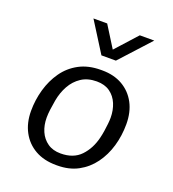

<svg xmlns="http://www.w3.org/2000/svg" viewBox="-138 -858 876 973"><g transform="rotate(20 300.0 -371.5)"><path d="M275 10Q209 10 161.5 -17Q114 -44 88 -92.5Q62 -141 62 -205Q62 -264 78 -320.5Q94 -377 126 -422.5Q158 -468 207.5 -494.5Q257 -521 324 -521H331Q395 -521 441.5 -494Q488 -467 513.5 -419Q539 -371 539 -306Q539 -244 522.5 -187.5Q506 -131 473.5 -86.5Q441 -42 393 -16Q345 10 281 10ZM276 -53Q345 -53 384 -94Q423 -135 438 -197Q443 -217 446 -237.5Q449 -258 451 -276.5Q453 -295 453 -310Q453 -350 439 -384Q425 -418 396.5 -438.5Q368 -459 325 -459Q276 -459 242 -436.5Q208 -414 187.5 -377Q167 -340 159 -295Q154 -267 151 -243Q148 -219 148 -200Q148 -159 162.5 -126Q177 -93 205.5 -73Q234 -53 276 -53ZM527 -753 379 -591H301L199 -753H273L345 -638L449 -753Z"/></g></svg>

Font: Chivo Mono Medium Light
Style: Italic
Weight: 300
Italic angle: -8.05°
Monospace: yes
Version: Version 1.008